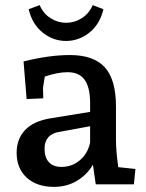

<svg xmlns="http://www.w3.org/2000/svg" viewBox="-20 -720 571 750"><path d="M45 -123Q45 -177 78 -212Q111 -247 178 -258L332 -283V-317Q332 -379 310.5 -408.5Q289 -438 244 -438Q206 -438 155 -421L148 -377L149 -336L84 -333L72 -480Q172 -505 253 -505Q346 -505 389.5 -457Q433 -409 433 -304V-176Q433 -130 442 -67L509 -60L503 0H354L343 -77Q321 -38 281 -14Q241 10 191 10Q124 10 84.5 -26Q45 -62 45 -123ZM220 -68Q262 -68 293 -95Q324 -122 332 -164V-227L213 -205Q184 -201 169 -184Q154 -167 154 -140Q154 -105 171 -86.5Q188 -68 220 -68ZM238 -631Q271 -631 299.5 -649Q328 -667 342 -700L384 -684Q370 -625 329 -592.5Q288 -560 238 -560Q188 -560 147 -592.5Q106 -625 92 -684L135 -700Q149 -667 177.5 -649Q206 -631 238 -631Z"/></svg>

Font: Andada Pro SemiBold
Style: Regular
Weight: 600
Designer: Carolina Giovagnoli
Foundry: Huerta Tipografica
Version: Version 3.005